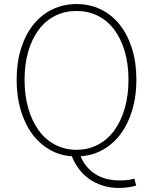

<svg xmlns="http://www.w3.org/2000/svg" viewBox="-20 -758 754 946"><path d="M101 -365Q101 -287 119.5 -223.5Q138 -160 171.5 -114.5Q205 -69 252.5 -44.5Q300 -20 357 -20Q414 -20 461.5 -44.5Q509 -69 542.5 -114.5Q576 -160 594.5 -223.5Q613 -287 613 -365Q613 -443 594.5 -505.5Q576 -568 542.5 -612.5Q509 -657 461.5 -680.5Q414 -704 357 -704Q300 -704 252.5 -680.5Q205 -657 171.5 -612.5Q138 -568 119.5 -505.5Q101 -443 101 -365ZM651 156Q637 161 614.5 164.5Q592 168 566 168Q522 168 485 156Q448 144 418.5 123Q389 102 368 73.5Q347 45 334 12Q274 8 224 -21Q174 -50 138 -99Q102 -148 82 -215.5Q62 -283 62 -365Q62 -451 84 -520Q106 -589 145 -637.5Q184 -686 238.5 -712Q293 -738 357 -738Q422 -738 476 -712Q530 -686 569 -637.5Q608 -589 630 -520Q652 -451 652 -365Q652 -283 631.5 -215Q611 -147 574.5 -98Q538 -49 487.5 -20.5Q437 8 377 12Q401 69 450 100Q499 131 570 131Q594 131 612 128.5Q630 126 642 122Z"/></svg>

Font: Kinto Sans Thin
Style: Regular
Weight: 100
Designer: Authors: Ryoko NISHIZUKA  (kana & ideographs); Paul D. Hunt (Latin, Greek & Cyrillic); Wenlong ZHANG  (bopomofo); Sandol
Foundry: Adobe Systems Incorporated, ookami Inc.
Version: Version 0.001